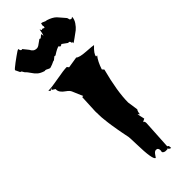

<svg xmlns="http://www.w3.org/2000/svg" viewBox="-386 -1068 1142 1142"><g transform="rotate(-45 185.0 -497.5)"><path d="M79.6 -818.8 73.7 -817.9Q46.9 -826.2 33.2 -838.4Q19.5 -850.6 7.8 -868.7Q-3.9 -886.7 -16.1 -897.9L-24.9 -913.1L-33.7 -917L-47.4 -945.8Q-47.4 -950.7 -12.7 -976.6Q22 -1002.4 44.4 -1017.1L54.7 -1022Q55.2 -1021 56.4 -1016.4Q57.6 -1011.7 58.3 -1010Q59.1 -1008.3 61.3 -1006.1Q63.5 -1003.9 66.9 -1003.9Q70.3 -1003.9 71.8 -1004.9L98.1 -972.2Q110.8 -945.8 135.3 -945.8Q144.5 -945.8 152.8 -951.2L186.5 -975.1L194.3 -972.2L214.4 -988.3L217.3 -971.2Q222.7 -986.3 227.5 -1014.6L233.9 -1002.4L241.7 -1005.9L254.9 -1000L258.3 -1008.8L255.9 -1016.1L258.8 -1033.2H263.2Q268.1 -1033.2 277.8 -1028.1Q287.6 -1022.9 293.5 -1022.9H295.9Q332.5 -1011.2 350.6 -993.2Q356.9 -986.8 369.6 -971.4Q382.3 -956.1 391.1 -946.3L396.5 -928.7L406.7 -924.8L417 -930.7Q417 -910.6 403.6 -890.6Q390.1 -870.6 376 -859.1Q361.8 -847.7 339.4 -832.3Q316.9 -816.9 312 -813L314.9 -822.8L307.1 -820.3Q307.1 -827.1 304.2 -832.5Q299.3 -840.8 291.5 -836.9L257.8 -861.3Q250 -855.5 245.6 -855.5Q240.2 -854.5 237.8 -863.8Q224.1 -863.8 184.6 -837.9L176.8 -839.4L157.2 -823.7Q153.8 -824.2 150.4 -822.8Q132.8 -813.5 111.8 -807.6H108.9Q104.5 -807.6 94.7 -813.2Q85 -818.8 79.6 -818.8ZM283.2 -170.4 272.5 14.6Q282.2 14.6 282.2 32.2V37.6Q266.1 34.2 263.2 20V26.9L251 27.3Q241.7 28.3 233.9 23.9Q226.1 19.5 226.1 14.2Q226.1 8.8 227.5 3.9H228Q228 -18.6 210.4 -18.6Q198.7 -18.6 188 -2.9Q177.2 12.7 175.8 14.6Q155.3 13.7 152.3 -126Q150.9 -180.2 149.4 -187.3Q147.9 -194.3 144.3 -213.1Q140.6 -231.9 139.4 -238.3Q138.2 -244.6 135 -262Q131.8 -279.3 130.9 -287.1L127 -310.5Q124.5 -326.2 123.5 -335.7Q122.6 -345.2 120.8 -359.6Q119.1 -374 118.2 -385.3Q116.7 -411.6 116.7 -435.5L122.1 -550.8H130.9L102.5 -617.7Q96.7 -630.9 77.6 -644Q43 -667.5 43.9 -692.4V-696.3L23.9 -709L29.3 -719.7L15.1 -709L6.3 -719.7Q38.1 -719.7 97.4 -731Q156.7 -742.2 183.6 -742.2L192.4 -731L263.2 -742.2Q275.9 -729 329.1 -725.6Q382.3 -722.2 390.6 -719.7Q351.1 -683.1 351.1 -663.1H360.4Q337.9 -636.2 320.8 -584.5L331.1 -573.2Q292.5 -426.8 292.5 -334.5L302.2 -267.6Q294.4 -257.8 292.5 -235.8L282.2 -245.6L292.5 -199.2L272.5 -189Q283.2 -189 283.2 -170.4Z"/></g></svg>

Font: Butcherman
Style: Regular
Weight: 400
Version: Version 001.004